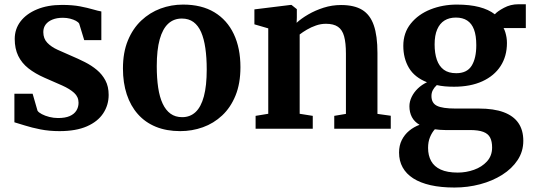

<svg xmlns="http://www.w3.org/2000/svg" viewBox="-20 -590 2445 880"><path d="M252.5 11Q205.5 11 165.2 3Q125 -5 94.2 -14.8Q63.5 -24.5 46 -29.5V-160.5H129.5L152 -82.5Q157 -74.5 171.8 -66.8Q186.5 -59 206.2 -54Q226 -49 246 -49Q279 -49 299.5 -58Q320 -67 330 -83Q340 -99 340 -119Q340 -146 320 -164.2Q300 -182.5 265 -198.2Q230 -214 184.5 -233.5Q141 -252.5 110.2 -276.8Q79.5 -301 63.5 -334Q47.5 -367 47.5 -411.5Q47.5 -457 74.2 -492Q101 -527 149.8 -547.2Q198.5 -567.5 264 -567.5Q312.5 -567.5 347.2 -560.8Q382 -554 405.8 -547Q429.5 -540 444.5 -537.5V-406H366L343 -481.5Q339 -488.5 328 -494.5Q317 -500.5 301.5 -504.5Q286 -508.5 268 -508.5Q240.5 -508.5 220.2 -500.2Q200 -492 189.2 -477.5Q178.5 -463 178.5 -443Q178.5 -413 196.8 -394Q215 -375 244.2 -361.8Q273.5 -348.5 306 -334.5Q338 -321 368.8 -305.5Q399.5 -290 424 -269.5Q448.5 -249 463.2 -221.2Q478 -193.5 478 -155Q478 -108.5 453.2 -70.8Q428.5 -33 378.5 -11Q328.5 11 252.5 11Z M543.5 -276Q543.5 -349.5 566 -404.2Q588.5 -459 627.5 -495.8Q666.5 -532.5 715.8 -550.8Q765 -569 819 -569Q904 -569 962.5 -533.8Q1021 -498.5 1051.5 -434Q1082 -369.5 1082 -282Q1082 -207.5 1059.5 -152.2Q1037 -97 998.2 -60.8Q959.5 -24.5 910 -6.8Q860.5 11 806 11Q743 11 694.2 -9Q645.5 -29 612 -66.8Q578.5 -104.5 561 -157.5Q543.5 -210.5 543.5 -276ZM815 -53Q851.5 -53 876.5 -76.5Q901.5 -100 914.5 -148.5Q927.5 -197 927.5 -271.5Q927.5 -326 921.2 -369.2Q915 -412.5 901.8 -442.8Q888.5 -473 866.8 -489Q845 -505 813.5 -505Q776.5 -505 751 -481.5Q725.5 -458 712 -409.8Q698.5 -361.5 698.5 -286.5Q698.5 -231.5 705 -188.2Q711.5 -145 725.5 -115Q739.5 -85 761.5 -69Q783.5 -53 815 -53Z M1209.5 -68.5V-460L1146 -478.5V-547L1312.5 -567.5H1316L1340.5 -548V-509.5L1339.5 -485.5Q1360.5 -505 1392.8 -523.8Q1425 -542.5 1463.5 -554.8Q1502 -567 1543 -567Q1603.5 -567 1640 -544.8Q1676.5 -522.5 1693.2 -474.2Q1710 -426 1710 -347V-68L1771 -59.5V0H1512V-59L1565.5 -68V-344Q1565.5 -393.5 1557.2 -423.5Q1549 -453.5 1529 -467.2Q1509 -481 1474 -481Q1450.5 -481 1428.2 -473.2Q1406 -465.5 1386.8 -454.2Q1367.5 -443 1353.5 -432V-68.5L1413.5 -59V0H1151.5V-59Z M2063 269.5Q2001 269.5 1953.5 258.8Q1906 248 1874 227.5Q1842 207 1825.5 177.2Q1809 147.5 1809 109Q1809 77 1821.5 52Q1834 27 1855.5 9.2Q1877 -8.5 1903 -18Q1879 -32 1867.8 -53.5Q1856.5 -75 1856.5 -103Q1856.5 -124.5 1866.8 -145.8Q1877 -167 1895.2 -184.5Q1913.5 -202 1937 -213Q1880 -235.5 1854.2 -279Q1828.5 -322.5 1828.5 -380Q1828.5 -439.5 1862.8 -482Q1897 -524.5 1953 -546.8Q2009 -569 2074 -569Q2133 -569 2176.2 -557.8Q2219.5 -546.5 2248 -524.5Q2259.5 -538 2289.8 -554.2Q2320 -570.5 2356 -570.5H2390V-461.5H2288Q2293 -452.5 2296.2 -441.5Q2299.5 -430.5 2301.5 -418.5Q2303.5 -406.5 2303.5 -393Q2303.5 -332.5 2274.5 -287.5Q2245.5 -242.5 2191 -217.5Q2136.5 -192.5 2061 -192.5Q2039 -192.5 2019.2 -194.2Q1999.5 -196 1982 -200Q1970.5 -189.5 1964 -177.2Q1957.5 -165 1957.5 -150Q1957.5 -117.5 1982.8 -105Q2008 -92.5 2068 -92.5H2175Q2243 -92.5 2288.2 -75.8Q2333.5 -59 2356 -26.2Q2378.5 6.5 2378.5 55.5Q2378.5 104 2352.5 143.5Q2326.5 183 2281.8 211.2Q2237 239.5 2180.5 254.5Q2124 269.5 2063 269.5ZM2078 201Q2116.5 201 2152.5 188.2Q2188.5 175.5 2212 149.8Q2235.5 124 2235.5 86Q2235.5 58.5 2226.5 40.8Q2217.5 23 2195.2 14.5Q2173 6 2133 6H2020Q2007.5 6 1995.5 5Q1983.5 4 1973 2.5Q1959.5 17.5 1950.8 38.8Q1942 60 1942 88Q1942 122.5 1956 148Q1970 173.5 2000 187.2Q2030 201 2078 201ZM2071 -254.5Q2120.5 -254.5 2141.8 -288.8Q2163 -323 2163 -383Q2163 -427 2152.5 -454.8Q2142 -482.5 2121.2 -496Q2100.5 -509.5 2069.5 -509.5Q2039 -509.5 2017.2 -496Q1995.5 -482.5 1983.8 -455.2Q1972 -428 1972 -386.5Q1972 -346 1982.2 -316.2Q1992.5 -286.5 2014 -270.5Q2035.5 -254.5 2071 -254.5Z"/></svg>

Font: Merriweather 20pt
Style: Bold
Weight: 700
Version: Version 2.100